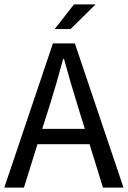

<svg xmlns="http://www.w3.org/2000/svg" viewBox="-20 -853 582 873"><path d="M-0.5 0 220.7 -655.8H320.3L541.5 0H448.2L387.2 -197.3H150.4L88.9 0ZM171.9 -267.1H365.7L335.4 -364.7Q318.4 -418.9 302.5 -473.6Q286.6 -528.3 271 -585H267.1Q252 -528.3 236.1 -473.6Q220.2 -418.9 203.1 -364.7ZM228.5 -720.7 316.4 -833H414.6L300.8 -720.7Z"/></svg>

Font: Varta Medium
Style: Regular
Weight: 500
Designer: Joana Correia, Viktoriya Grabowska, Eben Sorkin
Foundry: Sorkin Type Co.
Version: Version 1.004